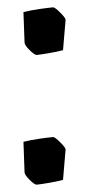

<svg xmlns="http://www.w3.org/2000/svg" viewBox="-20 -493 244 524"><path d="M47 -23 44 -106Q64 -111 88.5 -114.5Q113 -118 125 -119Q130 -119 144.5 -104.5Q159 -90 159 -85L152 -2Q137 2 114 6Q91 10 80 11Q74 11 60.5 -2.5Q47 -16 47 -23ZM47 -377 44 -460Q64 -465 88.5 -468.5Q113 -472 125 -473Q130 -473 144.5 -458.5Q159 -444 159 -439L152 -356Q137 -352 114 -348Q91 -344 80 -343Q74 -343 60.5 -356.5Q47 -370 47 -377Z"/></svg>

Font: Grenze Medium
Style: Regular
Weight: 500
Designer: Renata Polastri
Foundry: Omnibus-Type
Version: Version 1.002; ttfautohint (v1.8)